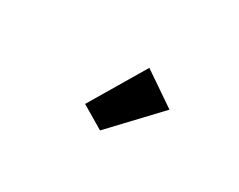

<svg xmlns="http://www.w3.org/2000/svg" viewBox="-43 -867 649 521"><g transform="rotate(30 281.5 -606.0)"><path d="M282 -499 417 -642 313 -713 211 -541Z"/></g></svg>

Font: Inconsolata SemiExpanded Black
Style: Regular
Weight: 900
Width: 6
Monospace: yes
Designer: Raph Levien, Cyreal, Brenton Simpson
Foundry: Raph Levien, Cyreal, Google
Version: Version 3.100